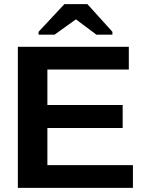

<svg xmlns="http://www.w3.org/2000/svg" viewBox="-20 -916 707 936"><path d="M628 0H67V-688H608V-577H211V-404H578V-292H211V-111H628ZM406 -896 528 -761V-747H450L351 -821H349L246 -747H168V-761L294 -896Z"/></svg>

Font: Libra Sans
Style: Bold
Weight: 700
Foundry: Context Ltd
Version: Version 1.000